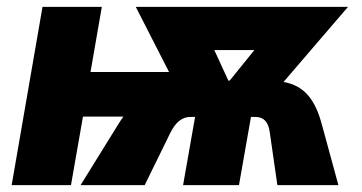

<svg xmlns="http://www.w3.org/2000/svg" viewBox="-20 -540 1055 560"><path d="M14 0H187L222 -200H340C334 -192 329 -184 324 -176L215 0H402L477 -153C493 -185 512 -199 536 -199H549L514 0H677L712 -199H724C749 -199 763 -185 767 -153L789 0H967L919 -176C899 -251 867 -290 807 -301L995 -520H376L473 -330H244L277 -520H104ZM605 -394H722L650 -305H646Z"/></svg>

Font: Fixel Display ExtraBold
Style: Italic
Weight: 800
Italic angle: -10°
Designer: AlfaBravo + MacPaw
Foundry: Kyrylo Tkachov, Marchela Mozhyna, Serhii Makarenko, Maria Weinstein, Zakhar Kryvoshyya
Version: Version 1.210;Glyphs 3.2 (3217)